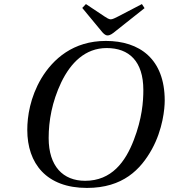

<svg xmlns="http://www.w3.org/2000/svg" viewBox="-20 -908 829 943"><path d="M384 -869 475 -759C486 -745 496 -734 508 -734C521 -734 532 -742 550 -757L690 -868L677 -888L560 -827C547 -820 532 -813 524 -813C515 -813 504 -820 492 -828L402 -888ZM114 -270C114 -105 208 15 407 15C584 15 671 -76 726 -175C780 -273 789 -375 789 -414C789 -619 665 -707 500 -707C340 -707 241 -619 183 -523C128 -430 114 -336 114 -270ZM219 -230C219 -314 235 -407 281 -504C327 -599 398 -672 504 -672C614 -672 684 -607 684 -466C684 -409 678 -326 637 -220C596 -113 528 -20 398 -20C290 -20 219 -91 219 -230Z"/></svg>

Font: Heuristica
Style: Italic
Weight: 400
Italic angle: -13°
Version: Version 1.0.1